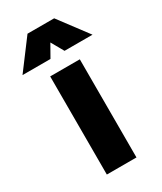

<svg xmlns="http://www.w3.org/2000/svg" viewBox="-250 -827 760 898"><g transform="rotate(-30 130.0 -378.0)"><path d="M210 0H50V-530H210ZM-59 -600 58 -756H202L319 -600H168L130 -667L92 -600Z"/></g></svg>

Font: Roundo Variable
Style: Regular
Weight: 200
Designer: Shiva Nallaperumal
Foundry: Indian Type Foundry
Version: Version 2.000